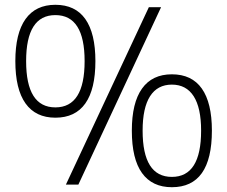

<svg xmlns="http://www.w3.org/2000/svg" viewBox="-20 -770 948 801"><path d="M211 -279Q129 -279 86.5 -338.5Q44 -398 44 -515Q44 -631 86.5 -690.5Q129 -750 211 -750Q294 -750 336 -690.5Q378 -631 378 -515Q378 -398 336 -338.5Q294 -279 211 -279ZM211 -322Q333 -322 333 -515Q333 -707 211 -707Q89 -707 89 -515Q89 -322 211 -322ZM697 11Q615 11 572.5 -48Q530 -107 530 -225Q530 -341 572.5 -400.5Q615 -460 697 -460Q780 -460 822 -400.5Q864 -341 864 -225Q864 11 697 11ZM697 -32Q819 -32 819 -225Q819 -320 788 -368.5Q757 -417 697 -417Q637 -417 606 -368.5Q575 -320 575 -225Q575 -32 697 -32ZM601 -740H652L307 0H255Z"/></svg>

Font: Encode Sans Normal
Style: ExtraLight
Weight: 200
Designer: Pablo Impallari, Andres Torresi
Foundry: Pablo Impallari, Andres Torresi
Version: Version 1.000; ttfautohint (v1.00) -l 8 -r 50 -G 200 -x 14 -